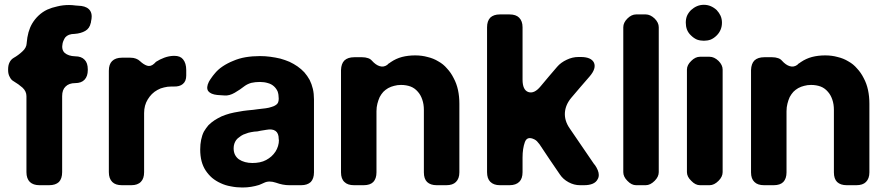

<svg xmlns="http://www.w3.org/2000/svg" viewBox="-20 -790 3786 819"><path d="M117.2 -689.5Q128.9 -709 144.5 -723.6Q161.1 -739.3 181.6 -749Q201.2 -757.8 224.6 -762.7Q248 -768.6 274.4 -768.6Q288.1 -768.6 301.8 -766.6Q315.4 -765.6 327.1 -764.6Q354.5 -760.7 365.2 -743.2Q371.1 -733.4 371.1 -719.7Q371.1 -710 368.2 -698.2Q368.2 -697.3 368.2 -695.3Q367.2 -694.3 367.2 -692.4Q362.3 -668.9 343.8 -658.2Q325.2 -647.5 298.8 -645.5Q285.2 -645.5 274.4 -641.6Q264.6 -637.7 258.8 -630.9Q254.9 -626 252 -619.1Q249 -613.3 247.1 -605.5Q241.2 -578.1 255.9 -564.5Q271.5 -550.8 300.8 -549.8Q327.1 -549.8 340.8 -535.2Q354.5 -521.5 354.5 -494.1Q354.5 -493.2 354.5 -491.2Q354.5 -464.8 340.8 -450.2Q327.1 -435.5 300.8 -435.5Q274.4 -435.5 259.8 -420.9Q245.1 -407.2 245.1 -379.9Q245.1 -271.5 245.1 -55.7Q245.1 -28.3 231.4 -13.7Q216.8 0 189.5 0Q175.8 0 148.4 0Q122.1 0 107.4 -13.7Q92.8 -28.3 92.8 -55.7Q92.8 -164.1 92.8 -379.9Q92.8 -400.4 76.2 -416Q59.6 -430.7 38.1 -443.4Q27.3 -449.2 21.5 -461.9Q14.6 -473.6 14.6 -491.2Q14.6 -492.2 14.6 -494.1Q14.6 -511.7 20.5 -523.4Q26.4 -536.1 38.1 -543Q58.6 -554.7 75.2 -570.3Q92.8 -585.9 93.8 -605.5Q93.8 -606.4 93.8 -606.4Q95.7 -630.9 101.6 -652.3Q107.4 -672.9 117.2 -689.5Z M645.5 -526.4Q662.1 -537.1 680.7 -543.9Q699.2 -550.8 719.7 -551.8Q721.7 -551.8 723.6 -551.8Q749 -551.8 760.7 -537.1Q774.4 -520.5 774.4 -491.2Q774.4 -483.4 774.4 -467.8Q774.4 -443.4 759.8 -431.6Q746.1 -419.9 719.7 -420.9Q717.8 -420.9 714.8 -420.9Q712.9 -420.9 710.9 -420.9Q694.3 -420.9 679.7 -417Q665 -414.1 651.4 -406.2Q638.7 -399.4 627.9 -388.7Q618.2 -378.9 610.4 -366.2Q602.5 -353.5 598.6 -338.9Q594.7 -324.2 594.7 -307.6Q594.7 -223.6 594.7 -55.7Q594.7 -28.3 581.1 -14.6Q567.4 0 540 0Q526.4 0 500 0Q472.7 0 459 -13.7Q444.3 -28.3 444.3 -55.7Q444.3 -200.2 444.3 -488.3Q444.3 -515.6 458 -529.3Q472.7 -543.9 500 -543.9Q511.7 -543.9 536.1 -543.9Q549.8 -543.9 559.6 -540Q570.3 -536.1 577.1 -529.3Q592.8 -514.6 607.4 -509.8Q623 -504.9 637.7 -518.6Q637.7 -518.6 637.7 -518.6Q637.7 -518.6 640.6 -521.5Q643.6 -524.4 645.5 -526.4Z M1300.8 -449.2Q1300.8 -449.2 1300.8 -449.2Q1309.6 -431.6 1314.5 -411.1Q1319.3 -390.6 1319.3 -366.2Q1319.3 -262.7 1319.3 -54.7Q1319.3 -28.3 1305.7 -13.7Q1291 0 1264.6 0Q1253.9 0 1231.4 0Q1226.6 0 1222.7 0Q1218.8 0 1213.9 0Q1186.5 0 1157.2 -10.7Q1127.9 -20.5 1107.4 -10.7Q1101.6 -7.8 1096.7 -5.9Q1090.8 -2.9 1085 -1Q1069.3 3.9 1051.8 6.8Q1034.2 9.8 1013.7 9.8Q988.3 9.8 964.8 4.9Q941.4 1 920.9 -8.8Q901.4 -17.6 884.8 -31.2Q869.1 -44.9 857.4 -62.5Q845.7 -80.1 839.8 -102.5Q834 -125 834 -152.3Q834 -174.8 837.9 -193.4Q841.8 -212.9 849.6 -228.5Q858.4 -243.2 869.1 -255.9Q880.9 -267.6 895.5 -277.3Q909.2 -286.1 925.8 -293.9Q942.4 -300.8 960 -305.7Q978.5 -310.5 998 -313.5Q1017.6 -317.4 1037.1 -319.3Q1061.5 -321.3 1080.1 -324.2Q1099.6 -326.2 1113.3 -328.1Q1127.9 -330.1 1138.7 -334Q1149.4 -336.9 1156.2 -341.8Q1163.1 -345.7 1166 -352.5Q1168.9 -359.4 1168.9 -368.2Q1168.9 -368.2 1168.9 -370.1Q1168.9 -386.7 1164.1 -400.4Q1158.2 -413.1 1148.4 -421.9Q1137.7 -431.6 1123 -435.5Q1107.4 -440.4 1088.9 -440.4Q1068.4 -440.4 1051.8 -436.5Q1035.2 -431.6 1023.4 -422.9Q1004.9 -408.2 981.4 -394.5Q958 -380.9 937.5 -382.8Q929.7 -382.8 921.9 -383.8Q915 -383.8 907.2 -384.8Q878.9 -387.7 868.2 -401.4Q858.4 -416 871.1 -441.4Q876 -450.2 881.8 -458Q887.7 -466.8 894.5 -474.6Q909.2 -493.2 929.7 -506.8Q950.2 -520.5 974.6 -530.3Q999 -541 1027.3 -545.9Q1056.6 -550.8 1088.9 -550.8Q1111.3 -550.8 1132.8 -547.9Q1155.3 -544.9 1175.8 -540Q1196.3 -534.2 1214.8 -526.4Q1233.4 -517.6 1249 -506.8Q1265.6 -495.1 1278.3 -481.4Q1291 -466.8 1300.8 -449.2ZM1169.9 -194.3Q1169.9 -194.3 1168.9 -194.3Q1168.9 -195.3 1168.9 -197.3Q1168.9 -221.7 1155.3 -231.4Q1141.6 -241.2 1116.2 -236.3Q1110.4 -235.4 1104.5 -234.4Q1098.6 -233.4 1091.8 -232.4Q1084 -230.5 1078.1 -229.5Q1071.3 -228.5 1064.5 -228.5Q1050.8 -226.6 1039.1 -223.6Q1028.3 -219.7 1017.6 -215.8Q1007.8 -210.9 1001 -205.1Q993.2 -200.2 987.3 -192.4Q982.4 -185.5 979.5 -176.8Q976.6 -168 976.6 -157.2Q976.6 -141.6 982.4 -129.9Q988.3 -118.2 999 -110.4Q1010.7 -102.5 1025.4 -98.6Q1040 -94.7 1056.6 -94.7Q1073.2 -94.7 1087.9 -97.7Q1102.5 -100.6 1115.2 -107.4Q1127.9 -114.3 1137.7 -123Q1147.5 -131.8 1155.3 -143.6Q1162.1 -154.3 1166 -167Q1169.9 -179.7 1169.9 -194.3Z M1647.5 -525.4Q1668.9 -540 1694.3 -546.9Q1720.7 -553.7 1751 -553.7Q1779.3 -553.7 1803.7 -546.9Q1829.1 -541 1849.6 -528.3Q1871.1 -516.6 1886.7 -498Q1903.3 -480.5 1915 -457Q1927.7 -433.6 1933.6 -406.2Q1939.5 -378.9 1939.5 -347.7Q1939.5 -250 1939.5 -54.7Q1939.5 -28.3 1924.8 -13.7Q1911.1 0 1883.8 0Q1870.1 0 1842.8 0Q1816.4 0 1801.8 -13.7Q1788.1 -27.3 1788.1 -54.7Q1788.1 -143.6 1788.1 -321.3Q1788.1 -345.7 1781.2 -365.2Q1774.4 -385.7 1761.7 -399.4Q1749 -414.1 1731.4 -420.9Q1712.9 -427.7 1690.4 -427.7Q1674.8 -427.7 1661.1 -423.8Q1648.4 -420.9 1635.7 -414.1Q1624 -407.2 1615.2 -398.4Q1606.4 -388.7 1599.6 -376Q1593.8 -363.3 1589.8 -347.7Q1585.9 -333 1585.9 -315.4Q1585.9 -228.5 1585.9 -54.7Q1585.9 -28.3 1572.3 -13.7Q1558.6 0 1531.2 0Q1517.6 0 1490.2 0Q1462.9 0 1449.2 -13.7Q1434.6 -27.3 1434.6 -54.7Q1434.6 -200.2 1434.6 -491.2Q1435.5 -518.6 1449.2 -532.2Q1463.9 -545.9 1491.2 -545.9Q1502 -545.9 1524.4 -545.9Q1539.1 -545.9 1549.8 -542Q1559.6 -539.1 1566.4 -531.2Q1583 -512.7 1599.6 -507.8Q1617.2 -502 1633.8 -514.6Q1633.8 -515.6 1633.8 -515.6Q1636.7 -518.6 1640.6 -520.5Q1643.6 -523.4 1647.5 -525.4Z M2515.6 -87.9Q2516.6 -87.9 2516.6 -87.9Q2534.2 -62.5 2534.2 -43.9Q2534.2 -33.2 2529.3 -25.4Q2516.6 0 2470.7 0Q2464.8 0 2454.1 0Q2428.7 0 2405.3 -12.7Q2381.8 -25.4 2368.2 -45.9Q2345.7 -78.1 2324.2 -110.4Q2302.7 -142.6 2281.2 -174.8Q2275.4 -182.6 2270.5 -187.5Q2265.6 -192.4 2259.8 -195.3Q2228.5 -210.9 2218.8 -183.6Q2209 -156.2 2209 -118.2Q2209 -97.7 2209 -55.7Q2209 -28.3 2195.3 -14.6Q2180.7 0 2153.3 0Q2139.6 0 2112.3 0Q2085.9 0 2071.3 -14.6Q2057.6 -28.3 2057.6 -55.7Q2057.6 -261.7 2057.6 -673.8Q2057.6 -700.2 2071.3 -714.8Q2085.9 -728.5 2112.3 -728.5Q2126 -728.5 2153.3 -728.5Q2180.7 -728.5 2194.3 -714.8Q2209 -700.2 2209 -673.8Q2209 -598.6 2209 -450.2Q2209 -406.2 2233.4 -397.5Q2258.8 -388.7 2286.1 -421.9Q2303.7 -442.4 2321.3 -463.9Q2338.9 -484.4 2356.4 -504.9Q2372.1 -523.4 2397.5 -535.2Q2421.9 -546.9 2447.3 -546.9Q2450.2 -546.9 2457 -546.9Q2502 -546.9 2513.7 -522.5Q2524.4 -498 2495.1 -463.9Q2475.6 -441.4 2456.1 -418.9Q2436.5 -395.5 2417 -373Q2391.6 -342.8 2389.6 -308.6Q2387.7 -274.4 2410.2 -242.2Q2436.5 -203.1 2462.9 -165Q2489.3 -126 2515.6 -87.9Z M2638.7 -673.8Q2638.7 -693.4 2656.2 -710.9Q2673.8 -728.5 2693.4 -728.5Q2704.1 -728.5 2713.9 -728.5Q2724.6 -728.5 2734.4 -728.5Q2753.9 -728.5 2772.5 -710.9Q2790 -693.4 2790 -673.8Q2790 -518.6 2790 -364.3Q2790 -210 2790 -55.7Q2790 -36.1 2772.5 -18.6Q2753.9 0 2734.4 0Q2724.6 0 2713.9 0Q2704.1 0 2693.4 0Q2673.8 0 2656.2 -18.6Q2638.7 -36.1 2638.7 -55.7Q2638.7 -210 2638.7 -364.3Q2638.7 -518.6 2638.7 -673.8Z M3037.1 -747.1Q3037.1 -747.1 3037.1 -747.1Q3047.9 -735.4 3053.7 -722.7Q3059.6 -709 3059.6 -693.4Q3059.6 -676.8 3053.7 -663.1Q3047.9 -649.4 3037.1 -638.7Q3025.4 -627 3011.7 -621.1Q2998 -616.2 2982.4 -616.2Q2966.8 -616.2 2953.1 -621.1Q2939.5 -627 2927.7 -638.7Q2916 -649.4 2910.2 -664.1Q2905.3 -677.7 2905.3 -693.4Q2905.3 -709 2910.2 -721.7Q2916 -735.4 2927.7 -747.1Q2939.5 -757.8 2953.1 -763.7Q2966.8 -769.5 2982.4 -769.5Q2998 -769.5 3011.7 -763.7Q3025.4 -757.8 3037.1 -747.1ZM2910.2 -493.2Q2910.2 -512.7 2928.7 -530.3Q2946.3 -547.9 2965.8 -547.9Q2976.6 -547.9 2986.3 -547.9Q2997.1 -547.9 3006.8 -547.9Q3026.4 -547.9 3044.9 -530.3Q3062.5 -512.7 3062.5 -493.2Q3062.5 -383.8 3062.5 -274.4Q3062.5 -165 3062.5 -55.7Q3062.5 -36.1 3044.9 -18.6Q3026.4 0 3006.8 0Q2997.1 0 2986.3 0Q2976.6 0 2965.8 0Q2946.3 0 2928.7 -18.6Q2910.2 -36.1 2910.2 -55.7Q2910.2 -165 2910.2 -274.4Q2910.2 -383.8 2910.2 -493.2Z M3396.5 -525.4Q3418 -540 3443.4 -546.9Q3469.7 -553.7 3500 -553.7Q3528.3 -553.7 3552.7 -546.9Q3578.1 -541 3598.6 -528.3Q3620.1 -516.6 3635.7 -498Q3652.3 -480.5 3664.1 -457Q3676.8 -433.6 3682.6 -406.2Q3688.5 -378.9 3688.5 -347.7Q3688.5 -250 3688.5 -54.7Q3688.5 -28.3 3673.8 -13.7Q3660.2 0 3632.8 0Q3619.1 0 3591.8 0Q3565.4 0 3550.8 -13.7Q3537.1 -27.3 3537.1 -54.7Q3537.1 -143.6 3537.1 -321.3Q3537.1 -345.7 3530.3 -365.2Q3523.4 -385.7 3510.7 -399.4Q3498 -414.1 3480.5 -420.9Q3461.9 -427.7 3439.5 -427.7Q3423.8 -427.7 3410.2 -423.8Q3397.5 -420.9 3384.8 -414.1Q3373 -407.2 3364.3 -398.4Q3355.5 -388.7 3348.6 -376Q3342.8 -363.3 3338.9 -347.7Q3335 -333 3335 -315.4Q3335 -228.5 3335 -54.7Q3335 -28.3 3321.3 -13.7Q3307.6 0 3280.3 0Q3266.6 0 3239.3 0Q3211.9 0 3198.2 -13.7Q3183.6 -27.3 3183.6 -54.7Q3183.6 -200.2 3183.6 -491.2Q3184.6 -518.6 3198.2 -532.2Q3212.9 -545.9 3240.2 -545.9Q3251 -545.9 3273.4 -545.9Q3288.1 -545.9 3298.8 -542Q3308.6 -539.1 3315.4 -531.2Q3332 -512.7 3348.6 -507.8Q3366.2 -502 3382.8 -514.6Q3382.8 -515.6 3382.8 -515.6Q3385.7 -518.6 3389.6 -520.5Q3392.6 -523.4 3396.5 -525.4Z"/></svg>

Font: DeepSea
Style: Bold
Weight: 700
Designer: Stem
Version: Version 3.019;git-0a5106e0b